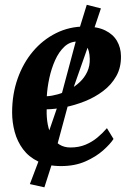

<svg xmlns="http://www.w3.org/2000/svg" viewBox="-20 -681 550 800"><path d="M453 -102Q439.5 -81 409.8 -54.5Q380 -28 336 -8.5Q292 11 234.5 11Q178.5 11 139.2 -8Q100 -27 76 -59.2Q52 -91.5 41.2 -131.5Q30.5 -171.5 30.5 -212.5Q30.5 -288.5 53.5 -353.5Q76.5 -418.5 117.5 -467Q158.5 -515.5 213.8 -543Q269 -570.5 333.5 -570.5Q385.5 -570.5 418.5 -554.2Q451.5 -538 467.5 -510.2Q483.5 -482.5 484 -448Q485 -400 464.5 -363.8Q444 -327.5 409.5 -301.5Q375 -275.5 333.5 -259Q292 -242.5 250.2 -234.2Q208.5 -226 174.5 -225.5Q173.5 -190.5 179.2 -161.5Q185 -132.5 197.2 -111.2Q209.5 -90 228.5 -78.2Q247.5 -66.5 273.5 -66.5Q308.5 -66.5 336.5 -78.2Q364.5 -90 386.5 -108.5Q408.5 -127 425.5 -147ZM303 -508Q271 -508 248 -486.2Q225 -464.5 209.5 -429.8Q194 -395 185.5 -355.5Q177 -316 175 -280Q196 -281 220.8 -288Q245.5 -295 269.5 -308Q293.5 -321 313 -339.5Q332.5 -358 343.8 -382.5Q355 -407 354 -436.5Q353 -472 340 -490Q327 -508 303 -508ZM165 99.5 104.5 86 147.5 -27.5 236 -285 304 -539.5 341.5 -661 400.5 -646 362 -531 272 -275 202 -16Z"/></svg>

Font: Merriweather Light 18pt
Style: Bold Italic
Weight: 700
Italic angle: -7.8°
Version: Version 2.101